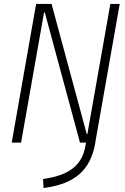

<svg xmlns="http://www.w3.org/2000/svg" viewBox="-20 -713 626 960"><path d="M379.9 0 204.1 -650.4H200.2L85.4 0H38.6L160.6 -693.4H237.8L413.6 -43H417L531.7 -693.4H578.6L457 -3.9L456.1 2.9Q439 103 377.9 157Q316.9 210.9 205.1 226.1L197.8 227.1L195.3 182.1L212.9 179.2Q300.8 164.6 347.9 125.5Q395 86.4 406.7 18.6L410.2 0Z"/></svg>

Font: CaskaydiaCove NF ExtraLight
Style: Italic
Weight: 200
Italic angle: -10°
Designer: Aaron Bell
Foundry: Saja Typeworks
Version: Version 2111.001; VTT 6.35;Nerd Fonts 3.2.1